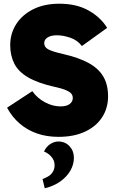

<svg xmlns="http://www.w3.org/2000/svg" viewBox="-20 -719 620 1034"><path d="M295 18Q231 18 178.5 -0.5Q126 -19 85.5 -54Q45 -89 18 -139L154 -228Q180 -191 221.5 -168.5Q263 -146 306 -146Q339 -146 355.5 -159Q372 -172 372 -191Q372 -204 364.5 -214Q357 -224 335 -233.5Q313 -243 271 -252Q183 -272 131 -302.5Q79 -333 57 -376.5Q35 -420 35 -476Q35 -538 67 -588.5Q99 -639 158.5 -669Q218 -699 300 -699Q392 -699 457 -662.5Q522 -626 557 -569L421 -471Q398 -502 359.5 -515.5Q321 -529 286 -529Q255 -529 236.5 -517.5Q218 -506 218 -486Q218 -466 238.5 -454Q259 -442 320 -428Q404 -409 457.5 -379.5Q511 -350 536.5 -306.5Q562 -263 562 -200Q562 -137 530 -87.5Q498 -38 438 -10Q378 18 295 18ZM221 295 209 245Q244 233 259 214.5Q274 196 274 171Q274 145 257 125.5Q240 106 217 97Q229 71 250.5 57Q272 43 294 43Q331 43 354.5 68.5Q378 94 378 130Q378 167 359 200Q340 233 305 258Q270 283 221 295Z"/></svg>

Font: Gabarito Black
Style: Regular
Weight: 900
Designer: Leandro Assis / Alvaro Franca / Felipe Casaprima
Foundry: Naipe Foundry
Version: Version 1.000